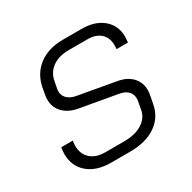

<svg xmlns="http://www.w3.org/2000/svg" viewBox="-122 -628 756 757"><g transform="rotate(-30 256.5 -249.5)"><path d="M34 -113Q34 -128 37 -143H89Q87 -127 87 -121Q87 -83 111 -61Q135 -39 177 -39H263Q313 -39 344.5 -58.5Q376 -78 383 -111L390 -150Q391 -154 391 -161Q391 -181 378 -194Q365 -207 342 -211L173 -241Q131 -248 107 -272.5Q83 -297 83 -332Q83 -342 84 -348L90 -382Q101 -441 144.5 -474Q188 -507 255 -507H340Q401 -507 437 -476Q473 -445 473 -394Q473 -387 471 -369H419Q420 -375 420 -386Q420 -421 398.5 -440.5Q377 -460 340 -460H255Q209 -460 180 -439.5Q151 -419 144 -382L138 -350Q137 -346 137 -339Q137 -319 151.5 -305.5Q166 -292 192 -288L360 -258Q400 -251 422.5 -227Q445 -203 445 -169Q445 -158 444 -152L436 -110Q426 -54 380.5 -23Q335 8 263 8H177Q111 8 72.5 -25Q34 -58 34 -113Z"/></g></svg>

Font: Bai Jamjuree Light
Style: Italic
Weight: 300
Italic angle: -10°
Version: Version 1.000; ttfautohint (v1.6)